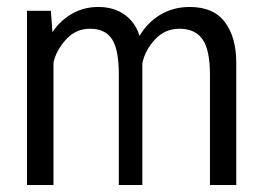

<svg xmlns="http://www.w3.org/2000/svg" viewBox="-20 -531 750 551"><path d="M57.5 0V-500H126L130.5 -438.5Q153 -472.5 187 -491.8Q221 -511 262 -511Q306.5 -511 337.2 -489.2Q368 -467.5 380.5 -428Q403 -466.5 440.2 -488.8Q477.5 -511 524.5 -511Q592.5 -511 625.2 -467.8Q658 -424.5 658 -350.5V0H582.5V-316.5Q582.5 -388 561.2 -418.2Q540 -448.5 495 -448.5Q453 -448.5 424.5 -417.5Q396 -386.5 388.5 -349V0H321V-317Q321 -388.5 301.5 -418.5Q282 -448.5 238.5 -448.5Q197 -448.5 169 -417.2Q141 -386 133.5 -351.5V0Z"/></svg>

Font: League Mono Light
Style: Regular
Weight: 300
Width: 6
Designer: Tyler Finck
Foundry: The League of Moveable Type / Tyler Finck
Version: Version 2.210